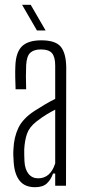

<svg xmlns="http://www.w3.org/2000/svg" viewBox="-20 -774 353 800"><path d="M126 6Q83 6 61.5 -21.5Q40 -49 37 -99Q36 -113 35.5 -126Q35 -139 36 -152Q38 -202 56.5 -241Q75 -280 124 -312Q144 -325 166 -338Q188 -351 210 -362V-501Q210 -536 197 -552Q184 -568 150 -568Q121 -568 106 -554Q91 -540 89 -502Q88 -483 88 -454.5Q88 -426 89 -402H45Q44 -425 43.5 -451.5Q43 -478 44 -499Q46 -556 71.5 -581Q97 -606 152 -606Q211 -606 233 -579.5Q255 -553 256 -494L255 0H210V-51H201Q192 -25 175 -9.5Q158 6 126 6ZM139 -31Q190 -31 210 -93V-317Q194 -309 175.5 -298Q157 -287 131 -267Q102 -244 92.5 -216.5Q83 -189 81 -152Q81 -143 81 -129Q81 -115 82 -101Q84 -68 99 -49.5Q114 -31 139 -31ZM72 -754H108L170 -647H134Z"/></svg>

Font: Big Shoulders Display Light
Style: Regular
Weight: 300
Designer: Patric King
Foundry: XO Type Co
Version: Version 1.000; ttfautohint (v1.8.2)